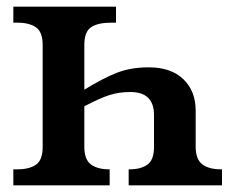

<svg xmlns="http://www.w3.org/2000/svg" viewBox="-20 -556 702 576"><path d="M20 -48H32Q68 -48 88 -62Q108 -76 108 -115V-421Q108 -460 88 -474Q68 -488 32 -488H20V-536H328V-488H313Q274 -488 253.5 -474.5Q233 -461 233 -421V-287Q290 -322 331.5 -338Q373 -354 426 -354Q493 -354 530 -318.5Q567 -283 567 -224V-116Q567 -78 587 -63Q607 -48 643 -48H646V0H366V-48H369Q402 -48 422 -62Q442 -76 442 -115V-211Q442 -280 371 -280Q337 -280 307.5 -270.5Q278 -261 233 -237V-116Q233 -77 253 -62.5Q273 -48 307 -48H309V0H20Z"/></svg>

Font: Noto Serif SemiBold
Style: Regular
Weight: 600
Designer: Monotype Design Team
Foundry: Monotype Imaging Inc.
Version: Version 1.001